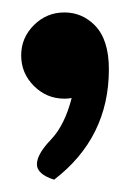

<svg xmlns="http://www.w3.org/2000/svg" viewBox="-20 -149 206 310"><path d="M67.4 141.1Q39.6 132.3 39.6 116.2Q39.6 100.1 62 76.7Q84.5 53.2 95.7 9.3Q89.8 10.3 84 10.3Q55.2 10.3 34.7 -10.3Q14.2 -30.8 14.2 -59.6Q14.2 -87.9 34.7 -108.4Q55.2 -128.9 84 -128.9Q112.3 -128.9 132.8 -108.4Q155.8 -85.4 155.8 -37.1Q155.8 73.2 67.4 141.1Z"/></svg>

Font: Bainsley
Style: Regular
Weight: 400
Designer: Paul James MIller
Foundry: High-Logic / Made with FontCreator
Version: Version 1.411;March 28, 2021;FontCreator 13.0.0.2683 64-bit